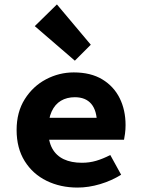

<svg xmlns="http://www.w3.org/2000/svg" viewBox="-20 -835 640 867"><path d="M330 12Q253 12 190.5 -18.5Q128 -49 91.5 -107.5Q55 -166 55 -248Q55 -329 92 -387.5Q129 -446 188 -477Q247 -508 313 -508Q390 -508 442 -476.5Q494 -445 520.5 -391.5Q547 -338 547 -270Q547 -250 544.5 -231.5Q542 -213 540 -204H164V-303H441L418 -275Q418 -335 392.5 -365.5Q367 -396 318 -396Q282 -396 255 -380Q228 -364 213 -331Q198 -298 198 -248Q198 -197 216 -164.5Q234 -132 268 -116Q302 -100 350 -100Q384 -100 414.5 -109Q445 -118 478 -135L527 -46Q484 -19 432 -3.5Q380 12 330 12ZM318 -561 137 -717 237 -815 390 -633Z"/></svg>

Font: Source Code Pro ExtraLight
Style: Bold
Weight: 700
Monospace: yes
Version: Version 1.018;hotconv 1.0.116;makeotfexe 2.5.65601